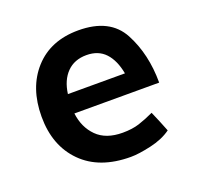

<svg xmlns="http://www.w3.org/2000/svg" viewBox="-97 -600 732 715"><g transform="rotate(-20 269.5 -243.0)"><path d="M499 -212H163Q170 -155 206 -119Q242 -83 308 -83Q346 -83 374 -92Q402 -101 434 -116Q443 -96 451.5 -75Q460 -54 468 -34Q435 -10 386 1Q337 12 306 12Q182 12 113 -57.5Q44 -127 44 -242Q44 -357 108 -427.5Q172 -498 282 -498Q407 -498 453 -411.5Q499 -325 499 -212ZM391 -288Q381 -342 353.5 -371.5Q326 -401 279 -401Q231 -401 201.5 -371Q172 -341 165 -288Z"/></g></svg>

Font: Palanquin SemiBold
Style: Regular
Weight: 600
Designer: Pria Ravichandran
Version: Version 1.0.4